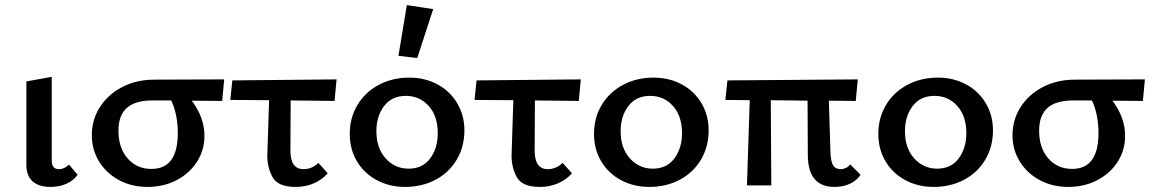

<svg xmlns="http://www.w3.org/2000/svg" viewBox="-20 -731 4557 757"><path d="M84 -84V-410L184 -428V-100Q183 -64 213 -64Q223 -64 233.5 -69Q244 -74 252 -82L286 -42Q271 -20 243 -7Q215 6 179 6Q132 6 107.5 -17Q83 -40 84 -84Z M856 -333 736 -334Q786 -268 786 -195Q786 -139 756.5 -93Q727 -47 676 -20.5Q625 6 562 6Q499 6 449 -21Q399 -48 370.5 -94.5Q342 -141 342 -198Q342 -259 374 -309Q406 -359 462 -388Q518 -417 589 -417L864 -418ZM655 -335H582Q513 -335 480 -305.5Q447 -276 447 -216Q447 -147 483.5 -106Q520 -65 577 -65Q681 -65 681 -206Q681 -244 674 -277.5Q667 -311 655 -335Z M1126 -335 1125 -137Q1125 -64 1177 -64Q1193 -64 1208.5 -70.5Q1224 -77 1235 -89L1272 -48Q1252 -24 1219 -9Q1186 6 1145 6Q1075 6 1054 -33.5Q1033 -73 1034 -121L1041 -336L888 -337L896 -414L1307 -418L1299 -333Z M1551 -511 1584 -711 1688 -695 1625 -502ZM1359 -203Q1359 -267 1389.5 -317.5Q1420 -368 1473.5 -396.5Q1527 -425 1594 -425Q1656 -425 1705.5 -398Q1755 -371 1783 -323.5Q1811 -276 1811 -217Q1811 -153 1781 -102Q1751 -51 1697.5 -22.5Q1644 6 1577 6Q1515 6 1465 -21Q1415 -48 1387 -95.5Q1359 -143 1359 -203ZM1706 -206Q1706 -273 1670.5 -313Q1635 -353 1580 -353Q1525 -353 1494.5 -313Q1464 -273 1464 -214Q1464 -147 1500.5 -106.5Q1537 -66 1591 -66Q1646 -66 1676 -106.5Q1706 -147 1706 -206Z M2089 -335 2088 -137Q2088 -64 2140 -64Q2156 -64 2171.5 -70.5Q2187 -77 2198 -89L2235 -48Q2215 -24 2182 -9Q2149 6 2108 6Q2038 6 2017 -33.5Q1996 -73 1997 -121L2004 -336L1851 -337L1859 -414L2270 -418L2262 -333Z M2322 -203Q2322 -267 2352.5 -317.5Q2383 -368 2436.5 -396.5Q2490 -425 2557 -425Q2619 -425 2668.5 -398Q2718 -371 2746 -323.5Q2774 -276 2774 -217Q2774 -153 2744 -102Q2714 -51 2660.5 -22.5Q2607 6 2540 6Q2478 6 2428 -21Q2378 -48 2350 -95.5Q2322 -143 2322 -203ZM2669 -206Q2669 -273 2633.5 -313Q2598 -353 2543 -353Q2488 -353 2457.5 -313Q2427 -273 2427 -214Q2427 -147 2463.5 -106.5Q2500 -66 2554 -66Q2609 -66 2639 -106.5Q2669 -147 2669 -206Z M3373 -42Q3359 -20 3332 -7Q3305 6 3270 6Q3165 6 3165 -121L3164 -334L3019 -336L3021 0H2925L2936 -336L2840 -337L2848 -414L3362 -418L3354 -333L3248 -334L3254 -137Q3255 -95 3264.5 -79.5Q3274 -64 3295 -64Q3305 -64 3315.5 -69Q3326 -74 3332 -83Z M3443 -203Q3443 -267 3473.5 -317.5Q3504 -368 3557.5 -396.5Q3611 -425 3678 -425Q3740 -425 3789.5 -398Q3839 -371 3867 -323.5Q3895 -276 3895 -217Q3895 -153 3865 -102Q3835 -51 3781.5 -22.5Q3728 6 3661 6Q3599 6 3549 -21Q3499 -48 3471 -95.5Q3443 -143 3443 -203ZM3790 -206Q3790 -273 3754.5 -313Q3719 -353 3664 -353Q3609 -353 3578.5 -313Q3548 -273 3548 -214Q3548 -147 3584.5 -106.5Q3621 -66 3675 -66Q3730 -66 3760 -106.5Q3790 -147 3790 -206Z M4486 -333 4366 -334Q4416 -268 4416 -195Q4416 -139 4386.5 -93Q4357 -47 4306 -20.5Q4255 6 4192 6Q4129 6 4079 -21Q4029 -48 4000.5 -94.5Q3972 -141 3972 -198Q3972 -259 4004 -309Q4036 -359 4092 -388Q4148 -417 4219 -417L4494 -418ZM4285 -335H4212Q4143 -335 4110 -305.5Q4077 -276 4077 -216Q4077 -147 4113.5 -106Q4150 -65 4207 -65Q4311 -65 4311 -206Q4311 -244 4304 -277.5Q4297 -311 4285 -335Z"/></svg>

Font: Ysabeau Infant Semibold
Style: Regular
Weight: 600
Designer: Christian Thalmann (Catharsis Fonts)
Version: Version 0.003